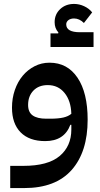

<svg xmlns="http://www.w3.org/2000/svg" viewBox="-20 -717 507 977"><path d="M32 127H99Q224 127 283.5 77Q343 27 343 -58V-82H338Q307 1 210 1Q129 1 85 -43.5Q41 -88 41 -169Q41 -217 55.5 -259Q70 -301 95.5 -331.5Q121 -362 156 -380Q191 -398 232 -398Q323 -398 374.5 -321.5Q426 -245 426 -108Q426 56 344.5 148Q263 240 103 240H32ZM235 -113Q277 -113 302.5 -119Q328 -125 343 -138Q341 -204 308.5 -244Q276 -284 223 -284Q177 -284 150 -256Q123 -228 123 -183Q123 -146 146.5 -129.5Q170 -113 215 -113ZM237 -547H276L277 -552Q258 -573 258 -604Q258 -644 286 -670.5Q314 -697 357 -697Q383 -697 408 -685.5Q433 -674 449 -654L407 -600Q384 -623 357 -623Q339 -623 328 -614.5Q317 -606 317 -593Q317 -553 387 -553H456V-478H237Z"/></svg>

Font: IBM Plex Sans Arabic Medium
Style: Regular
Weight: 500
Designer: Mike Abbink, Paul van der Laan, Pieter van Rosmalen, Wael Morcos, Khajak Apelian
Foundry: Bold Monday
Version: Version 1.1